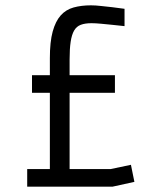

<svg xmlns="http://www.w3.org/2000/svg" viewBox="-20 -700 570 720"><path d="M447 -602Q423 -604 400 -607Q380 -609 359 -611Q338 -613 323 -613Q299 -613 283 -607Q267 -601 258 -585.5Q249 -570 245 -543.5Q241 -517 241 -477V-418H411V-352H241V-66H395L471 -82L484 -18L402 0H82V-66H167V-352H100V-418H167V-482Q167 -543 177.5 -581.5Q188 -620 207.5 -642Q227 -664 256 -672Q285 -680 321 -680Q338 -680 359.5 -677.5Q381 -675 401 -673Q424 -670 447 -667Z"/></svg>

Font: TitilliumText22L 400 wt
Style: 400 wt
Weight: 400
Designer: Campivisivi
Foundry: Campivisivi
Version: 1.000